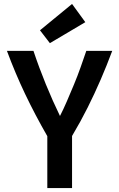

<svg xmlns="http://www.w3.org/2000/svg" viewBox="-20 -950 600 970"><path d="M219 0V-262Q156 -372 106.5 -476Q57 -580 15 -693H149Q177 -609 211.5 -524.5Q246 -440 283 -364Q300 -397 317.5 -437.5Q335 -478 353.5 -522.5Q372 -567 387.5 -611Q403 -655 416 -693H547Q519 -618 488.5 -547.5Q458 -477 423 -407Q388 -337 344 -263V0ZM232 -732 182 -797 344 -930 411 -838Z"/></svg>

Font: Ubuntu Sans Mono SemiBold
Style: Regular
Weight: 600
Monospace: yes
Designer: Dalton Maag Ltd
Foundry: Dalton Maag Ltd
Version: Version 1.006